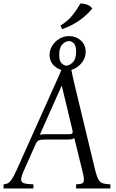

<svg xmlns="http://www.w3.org/2000/svg" viewBox="-47 -1060 654 1080"><path d="M489 -100Q498 -65 507.5 -49Q517 -33 532.5 -28.5Q548 -24 574 -23V0H381V-23Q405 -24 415 -28.5Q425 -33 425 -49Q425 -65 416 -100L371 -283Q364 -278 355 -276.5Q346 -275 336 -275H204Q184 -275 172.5 -271Q161 -267 153 -248L87 -100Q72 -66 72 -50Q72 -34 89.5 -29Q107 -24 141 -23V0H-27V-23Q-15 -24 -4.5 -28.5Q6 -33 17.5 -49Q29 -65 45 -100L263 -586Q275 -612 286 -637Q297 -662 307 -688H350Q355 -662 360.5 -637Q366 -612 372 -586ZM341 -305Q354 -305 359 -309.5Q364 -314 360 -330L301 -576H299L177 -302Q183 -304 190 -304.5Q197 -305 204 -305ZM325 -663Q287 -663 259.5 -688Q232 -713 232 -751Q232 -779 247 -803Q262 -827 287 -842Q312 -857 342 -857Q380 -857 407.5 -832.5Q435 -808 435 -769Q435 -741 420 -717Q405 -693 380 -678Q355 -663 325 -663ZM326 -691Q344 -691 362.5 -709.5Q381 -728 381 -769Q381 -804 368 -816.5Q355 -829 341 -829Q322 -829 304 -810.5Q286 -792 286 -752Q286 -718 299 -704.5Q312 -691 326 -691ZM405 -1040Q424 -1041 443.5 -1033.5Q463 -1026 472 -1012Q444 -977 401.5 -946.5Q359 -916 303 -896L293 -916Q335 -942 360.5 -974Q386 -1006 405 -1040Z"/></svg>

Font: Bona Nova SC
Style: Italic
Weight: 400
Italic angle: -4°
Designer: Mateusz Machalski
Foundry: Capitalics
Version: Version 4.001; ttfautohint (v1.8.4.7-5d5b)